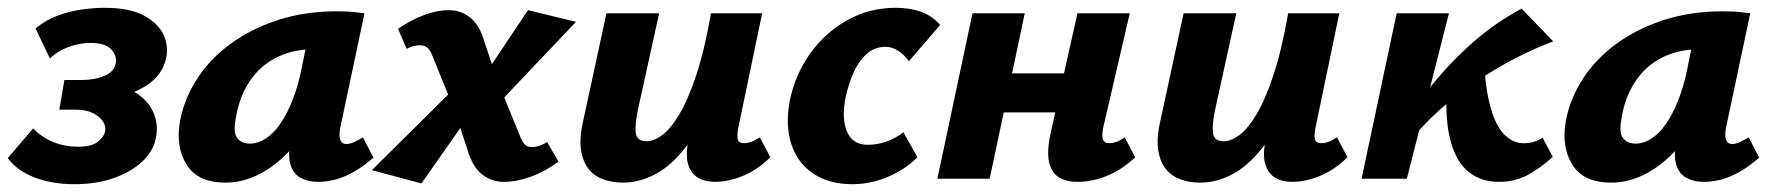

<svg xmlns="http://www.w3.org/2000/svg" viewBox="-36 -458 4548 492"><path d="M155 14Q97 14 52 -3.5Q7 -21 -16 -53L49 -129Q71 -106 100.5 -94Q130 -82 164 -82Q197 -82 213 -93.5Q229 -105 233 -120Q236 -134 228 -146.5Q220 -159 202.5 -168Q185 -177 159 -177H116L129 -253H173Q207 -253 232.5 -264Q258 -275 261 -299Q263 -317 248 -332.5Q233 -348 196 -348Q168 -348 139.5 -337.5Q111 -327 92 -308L55 -385Q80 -406 110.5 -417.5Q141 -429 173 -433.5Q205 -438 232 -438Q296 -438 333 -418Q370 -398 383.5 -368Q397 -338 389 -306Q381 -273 354.5 -250.5Q328 -228 290 -216Q252 -204 209 -204L215 -243Q273 -243 308 -222.5Q343 -202 357 -170Q371 -138 363 -103Q357 -71 329 -44.5Q301 -18 256.5 -2Q212 14 155 14Z M542 10Q470 10 441.5 -37Q413 -84 426 -151Q437 -207 470 -257.5Q503 -308 556 -346.5Q609 -385 677.5 -407Q746 -429 827 -429Q852 -429 868 -427.5Q884 -426 898 -424L836 -131Q828 -89 852 -89Q860 -89 870.5 -93.5Q881 -98 894 -106L921 -54Q884 -22 849.5 -7Q815 8 778 8Q753 8 734 -2.5Q715 -13 708 -37.5Q701 -62 710 -103L740 -246L809 -277Q794 -211 766 -158Q738 -105 702 -67.5Q666 -30 625 -10Q584 10 542 10ZM604 -90Q625 -90 645 -103Q665 -116 682 -140.5Q699 -165 713 -200Q727 -235 736 -278L756 -377L812 -327Q802 -331 792 -331.5Q782 -332 772 -332Q726 -332 690.5 -318.5Q655 -305 630 -281Q605 -257 589.5 -225Q574 -193 568 -154Q561 -117 572.5 -103.5Q584 -90 604 -90Z M1255 8Q1224 8 1199.5 -11Q1175 -30 1162 -74L1129 -175L1074 -310Q1067 -329 1059.5 -335.5Q1052 -342 1040 -342Q1032 -342 1023 -339.5Q1014 -337 1006 -333L984 -384Q1015 -406 1049.5 -419Q1084 -432 1114 -432Q1146 -432 1170 -412Q1194 -392 1206 -349L1239 -250L1295 -113Q1302 -94 1309 -87.5Q1316 -81 1327 -81Q1336 -81 1346.5 -84.5Q1357 -88 1366 -94L1395 -44Q1362 -19 1325 -5.5Q1288 8 1255 8ZM1044 12 917 -22 1140 -243 1180 -182ZM1232 -183 1192 -245 1317 -432 1440 -402Z M1560 10Q1534 10 1511 2Q1488 -6 1473 -24Q1458 -42 1453 -73Q1448 -104 1459 -151L1518 -424H1653L1599 -178Q1591 -142 1593 -119Q1595 -96 1621 -96Q1639 -96 1660.5 -111.5Q1682 -127 1704.5 -164.5Q1727 -202 1748 -265Q1769 -328 1786 -424H1849Q1825 -299 1792.5 -215Q1760 -131 1722 -82Q1684 -33 1643 -11.5Q1602 10 1560 10ZM1796 8Q1770 8 1752 -3Q1734 -14 1727 -38.5Q1720 -63 1729 -103L1795 -424H1917L1856 -131Q1852 -111 1854.5 -101Q1857 -91 1871 -91Q1879 -91 1888 -94Q1897 -97 1911 -106L1938 -55Q1904 -22 1867 -7Q1830 8 1796 8Z M2148 14Q2088 14 2047.5 -13.5Q2007 -41 1991.5 -89.5Q1976 -138 1988 -201Q2002 -268 2040.5 -321.5Q2079 -375 2135.5 -406.5Q2192 -438 2259 -438Q2297 -438 2326 -427Q2355 -416 2373 -394L2293 -301Q2281 -318 2265.5 -328Q2250 -338 2233 -338Q2205 -338 2184.5 -319.5Q2164 -301 2151 -271.5Q2138 -242 2131 -209Q2120 -154 2134.5 -120.5Q2149 -87 2187 -87Q2214 -87 2237.5 -96Q2261 -105 2279 -119L2315 -55Q2284 -24 2239.5 -5Q2195 14 2148 14Z M2724 8Q2698 8 2678.5 -3Q2659 -14 2652.5 -41.5Q2646 -69 2656 -116L2725 -424H2859L2791 -131Q2787 -112 2790 -101.5Q2793 -91 2807 -91Q2814 -91 2823.5 -94Q2833 -97 2846 -106L2873 -55Q2839 -23 2801 -7.5Q2763 8 2724 8ZM2366 0 2456 -424H2590L2500 0ZM2467 -170 2488 -270H2755L2733 -170Z M3039 10Q3013 10 2990 2Q2967 -6 2952 -24Q2937 -42 2932 -73Q2927 -104 2938 -151L2997 -424H3132L3078 -178Q3070 -142 3072 -119Q3074 -96 3100 -96Q3118 -96 3139.5 -111.5Q3161 -127 3183.5 -164.5Q3206 -202 3227 -265Q3248 -328 3265 -424H3328Q3304 -299 3271.5 -215Q3239 -131 3201 -82Q3163 -33 3122 -11.5Q3081 10 3039 10ZM3275 8Q3249 8 3231 -3Q3213 -14 3206 -38.5Q3199 -63 3208 -103L3274 -424H3396L3335 -131Q3331 -111 3333.5 -101Q3336 -91 3350 -91Q3358 -91 3367 -94Q3376 -97 3390 -106L3417 -55Q3383 -22 3346 -7Q3309 8 3275 8Z M3572 -90 3541 -112Q3584 -179 3633 -239.5Q3682 -300 3739 -350Q3796 -400 3863 -436L3944 -352Q3896 -334 3845 -307.5Q3794 -281 3744.5 -247.5Q3695 -214 3651 -174.5Q3607 -135 3572 -90ZM3453 0 3543 -424H3677L3569 0ZM3805 8Q3760 8 3728.5 -16.5Q3697 -41 3682 -93.5Q3667 -146 3671 -230L3766 -314Q3770 -228 3784.5 -179.5Q3799 -131 3821 -111Q3843 -91 3868 -91Q3875 -91 3883 -92Q3891 -93 3900 -96.5Q3909 -100 3917 -105L3943 -56Q3911 -27 3878.5 -9.5Q3846 8 3805 8Z M4093 10Q4021 10 3992.5 -37Q3964 -84 3977 -151Q3988 -207 4021 -257.5Q4054 -308 4107 -346.5Q4160 -385 4228.5 -407Q4297 -429 4378 -429Q4403 -429 4419 -427.5Q4435 -426 4449 -424L4387 -131Q4379 -89 4403 -89Q4411 -89 4421.5 -93.5Q4432 -98 4445 -106L4472 -54Q4435 -22 4400.5 -7Q4366 8 4329 8Q4304 8 4285 -2.5Q4266 -13 4259 -37.5Q4252 -62 4261 -103L4291 -246L4360 -277Q4345 -211 4317 -158Q4289 -105 4253 -67.5Q4217 -30 4176 -10Q4135 10 4093 10ZM4155 -90Q4176 -90 4196 -103Q4216 -116 4233 -140.5Q4250 -165 4264 -200Q4278 -235 4287 -278L4307 -377L4363 -327Q4353 -331 4343 -331.5Q4333 -332 4323 -332Q4277 -332 4241.5 -318.5Q4206 -305 4181 -281Q4156 -257 4140.5 -225Q4125 -193 4119 -154Q4112 -117 4123.5 -103.5Q4135 -90 4155 -90Z"/></svg>

Font: Ysabeau Office ExtraBold
Style: Italic
Weight: 800
Italic angle: -12°
Designer: Christian Thalmann (Catharsis Fonts)
Version: Version 2.001;gftools[0.9.30]; featfreeze: tnum,lnum,ss02